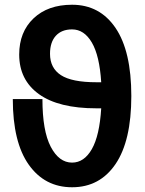

<svg xmlns="http://www.w3.org/2000/svg" viewBox="-20 -770 613 810"><path d="M407 -423Q400 -535 367.5 -590.5Q335 -646 284 -646Q240 -646 215.5 -619Q191 -592 191 -543Q191 -483 237 -453Q283 -423 387 -423ZM407 -313H387Q227 -313 144 -373Q61 -433 61 -540Q61 -635 121.5 -692.5Q182 -750 284 -750Q401 -750 467.5 -652Q534 -554 534 -365Q534 -176 467.5 -78Q401 20 284 20Q169 20 101.5 -75Q34 -170 34 -352H159Q159 -218 194 -151Q229 -84 284 -84Q335 -84 367.5 -141Q400 -198 407 -313Z"/></svg>

Font: M PLUS 1p
Style: Bold
Weight: 700
Version: Version 1.062